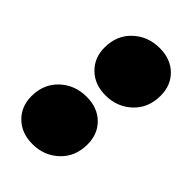

<svg xmlns="http://www.w3.org/2000/svg" viewBox="-193 -618 689 689"><g transform="rotate(45 151.5 -273.5)"><path d="M50 -418Q50 -480 91 -518.5Q132 -557 192 -557Q247 -557 281 -524Q315 -491 315 -438Q315 -376 274 -337.5Q233 -299 174 -299Q119 -299 84.5 -332.5Q50 -366 50 -418ZM-12 -109Q-12 -171 29 -209.5Q70 -248 130 -248Q185 -248 219 -215Q253 -182 253 -129Q253 -67 212 -28.5Q171 10 112 10Q57 10 22.5 -23.5Q-12 -57 -12 -109Z"/></g></svg>

Font: Montserrat Alternates Black
Style: Italic
Weight: 900
Italic angle: -11.3°
Designer: Julieta Ulanovsky
Foundry: Julieta Ulanovsky
Version: Version 7.200